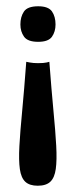

<svg xmlns="http://www.w3.org/2000/svg" viewBox="-20 -393 244 612"><path d="M101.7 -373Q134.3 -373 145.7 -356.5Q157 -340 157 -315Q157 -292.3 145.7 -276Q134.3 -259.7 101.7 -259.7Q68.3 -259.7 56.7 -276Q45 -292.3 45 -315Q45 -339.3 56.3 -356.2Q67.7 -373 101.7 -373ZM63.7 -196Q63.7 -196 75 -193.8Q86.3 -191.7 101 -191.7Q119.7 -191.7 128.5 -193.8Q137.3 -196 137.3 -196Q144 -107 150.3 -40.8Q156.7 25.3 159.2 71.5Q161.7 117.7 157.8 145.5Q154 173.3 140.5 186.2Q127 199 100.3 199Q74.3 199 60.8 186.5Q47.3 174 43.3 146.2Q39.3 118.3 41.8 72.5Q44.3 26.7 50.7 -39.5Q57 -105.7 63.7 -196Z"/></svg>

Font: Darker Grotesque Light
Style: Regular
Weight: 300
Designer: Gabriel Lam
Foundry: TypeRant
Version: Version 1.000;gftools[0.9.28]